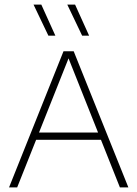

<svg xmlns="http://www.w3.org/2000/svg" viewBox="-20 -819 600 839"><path d="M19.5 0 257.5 -595H302L541 0H504L274.5 -576.5H284.5L55 0ZM126 -208 135.5 -240H424.5L433.5 -208ZM339 -663 274 -799H308L369.5 -663ZM191.5 -663 126.5 -799H160.5L222 -663Z"/></svg>

Font: Encode Sans SC Thin
Style: Regular
Weight: 250
Designer: Multiple Designers
Foundry: Impallari Type
Version: Version 3.002